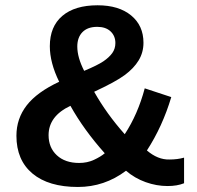

<svg xmlns="http://www.w3.org/2000/svg" viewBox="-20 -712 762 741"><path d="M43.4 -188Q43.4 -254.2 83.1 -305.4Q122.9 -356.6 208.4 -396.4Q172.3 -469.9 172.3 -533.7Q172.3 -609.6 220.5 -650.6Q268.7 -691.6 356.6 -691.6Q438.6 -691.6 486.1 -652.4Q533.7 -613.3 533.7 -547Q533.7 -509.6 515.1 -478.9Q496.4 -448.2 461.4 -422.3Q426.5 -396.4 343.4 -357.8Q391.6 -272.3 461.4 -194Q512 -271.1 538.6 -371.1L641 -337.3Q607.2 -224.1 547 -131.3Q589.2 -95.2 633.7 -96.4Q665.1 -96.4 690.4 -103.6V-4.8Q663.9 6 626.5 6Q584.3 6 542.2 -9Q500 -24.1 466.3 -53Q383.1 9.6 280.7 9.6Q167.5 9.6 105.4 -42.2Q43.4 -94 43.4 -188ZM425.3 -545.8Q425.3 -573.5 406.6 -591Q388 -608.4 355.4 -608.4Q318.1 -608.4 298.2 -588Q278.3 -567.5 278.3 -532.5Q278.3 -490.4 304.8 -438.6Q356.6 -460.2 378.9 -475.3Q401.2 -490.4 413.3 -507.2Q425.3 -524.1 425.3 -545.8ZM384.3 -120.5Q303.6 -210.8 251.8 -303.6Q167.5 -263.9 167.5 -190.4Q167.5 -142.2 199.4 -112.7Q231.3 -83.1 285.5 -83.1Q316.9 -83.1 342.8 -95.2Q368.7 -107.2 384.3 -120.5Z"/></svg>

Font: Ramabhadra
Style: Regular
Weight: 400
Designer: Purushoth Kumar Guthula
Foundry: Andhrapradesh Society for Knowledge Networks
Version: Version 1.0.5; ttfautohint (vUNKNOWN) -l 7 -r 28 -G 50 -x 13